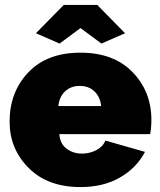

<svg xmlns="http://www.w3.org/2000/svg" viewBox="-20 -750 650 780"><path d="M307 10Q174 10 96.5 -67.5Q19 -145 19 -256Q19 -376 95 -456Q171 -536 307 -536Q442 -536 518.5 -457Q595 -378 595 -263Q595 -232 590 -205H221Q224 -166 250.5 -146Q277 -126 313 -126Q345 -126 372 -140.5Q399 -155 408 -179L569 -133Q535 -68 467.5 -29Q400 10 307 10ZM217 -319H391Q387 -357 363.5 -379Q340 -401 304 -401Q268 -401 244.5 -379Q221 -357 217 -319ZM222 -573 126 -615 239 -730H375L488 -615L392 -573L307 -636Z"/></svg>

Font: Raleway
Style: Heavy
Weight: 900
Designer: Matt McInerney, Pablo Impallari, Rodrigo Fuenzalida
Foundry: Matt McInerney, Pablo Impallari, Rodrigo Fuenzalida
Version: Version 2.001